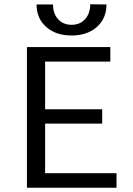

<svg xmlns="http://www.w3.org/2000/svg" viewBox="-20 -878 622 898"><path d="M525 -68V0H106V-658H496V-590H191V-367H458V-300H191V-68ZM478 -857 402 -858Q402 -815 378 -788.5Q354 -762 315 -762Q276 -762 252 -788Q228 -814 228 -857H151Q151 -792 196 -752Q241 -712 315 -712Q388 -712 433 -752Q478 -792 478 -857Z"/></svg>

Font: Ysabeau Medium
Style: Regular
Weight: 500
Designer: Christian Thalmann (Catharsis Fonts)
Version: Version 0.003